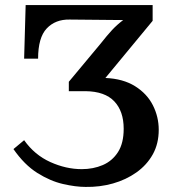

<svg xmlns="http://www.w3.org/2000/svg" viewBox="-20 -720 677 756"><path d="M376 -548Q402 -581 421 -601.5Q440 -622 465 -641L254 -643Q198 -644 164 -608Q130 -572 130 -489H75L81 -700H581V-638L395 -413Q465 -410 512 -380.5Q559 -351 582 -305.5Q605 -260 605 -209Q605 -154 581.5 -112Q558 -70 517 -41Q476 -12 424.5 2.5Q373 17 317 16Q278 16 228 4.5Q178 -7 127 -39Q76 -71 33 -133L75 -168Q116 -110 178 -82Q240 -54 302 -54Q347 -54 384.5 -70Q422 -86 444.5 -121Q467 -156 467 -213Q467 -282 430 -321Q393 -360 317 -361H251V-398Z"/></svg>

Font: Lora SemiBold
Style: Regular
Weight: 600
Designer: Olga Karpushina, Alexei Vanyashin (Cyrillic)
Foundry: Cyreal
Version: Version 3.011; ttfautohint (v1.8.4.7-5d5b)